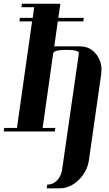

<svg xmlns="http://www.w3.org/2000/svg" viewBox="-20 -712 593 1040"><path d="M0 0 2.9 -19H71.8L153.8 -596.2H85L87.9 -615.2H157.2L165 -672.9H96.2L99.1 -691.9H307.1L295.9 -615.2H434.1L431.2 -596.2H293L273.9 -460.9H412.1Q469.7 -460.9 502.9 -416Q529.8 -380.4 529.8 -334Q529.8 -325.7 527.8 -308.1L461.9 153.8Q453.1 217.3 405.8 263.2Q359.4 308.1 303.2 308.1H232.9L235.8 288.1Q266.1 288.1 288.1 266.1Q309.6 244.6 315.9 210.9L407.2 -422.9Q410.2 -441.9 339.8 -441.9Q271 -441.9 268.1 -422.9L210.9 -19H279.8L276.9 0Z"/></svg>

Font: Hjet
Style: Italic
Weight: 400
Designer: T. Christopher White
Version: Version 1.2